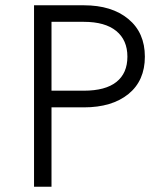

<svg xmlns="http://www.w3.org/2000/svg" viewBox="-20 -710 617 730"><path d="M109.4 0V-689.9H298.8Q404.8 -689.9 467.8 -637.9Q530.8 -585.9 530.8 -494.6Q530.8 -403.3 468.3 -352.5Q405.8 -301.8 298.8 -301.8H175.8V0ZM175.8 -365.2H298.8Q380.9 -365.2 422.6 -398.4Q464.4 -431.6 464.4 -494.6Q464.4 -557.6 421.9 -592.3Q379.4 -627 298.8 -627H175.8Z"/></svg>

Font: HK Grotesk Legacy
Style: Regular
Weight: 400
Designer: Alfredo Marco Pradil
Foundry: Hanken Design Co.
Version: Version 2.022;PS 002.022;hotconv 1.0.88;makeotf.lib2.5.64775